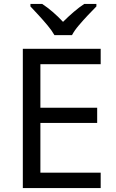

<svg xmlns="http://www.w3.org/2000/svg" viewBox="-20 -964 596 984"><path d="M496 0H97V-714H496V-635H187V-412H478V-334H187V-79H496ZM259 -784Q246 -807 224 -833.5Q202 -860 178 -886Q154 -912 136 -931V-944H196Q222 -927 250 -903Q278 -879 303 -852Q330 -879 358 -903Q386 -927 412 -944H474V-931Q455 -912 430.5 -886Q406 -860 383.5 -833.5Q361 -807 349 -784Z"/></svg>

Font: Noto Sans Elymaic
Style: Regular
Weight: 400
Designer: Morgane Pierson
Foundry: Google LLC
Version: Version 1.002; ttfautohint (v1.8.4.7-5d5b)